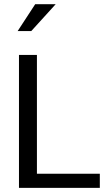

<svg xmlns="http://www.w3.org/2000/svg" viewBox="-20 -904 524 924"><path d="M157.7 -639.6V-67.9H460.4V0H71.3V-639.6ZM64.9 -754.4 149.4 -883.8H248L130.4 -754.4Z"/></svg>

Font: Yantramanav
Style: Regular
Weight: 400
Version: Version 1.001;PS 1.0;hotconv 1.0.72;makeotf.lib2.5.5900; ttf